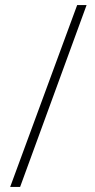

<svg xmlns="http://www.w3.org/2000/svg" viewBox="-20 -734 375 754"><path d="M320 -714 59 0H20L283 -714Z"/></svg>

Font: Noto Sans Lao Looped UI Cond ExLt
Style: Regular
Weight: 200
Width: 3
Designer: Mark Frömberg, Ben Mitchell
Foundry: The Fontpad Ltd
Version: Version 1.001; ttfautohint (v1.8.4.7-5d5b)